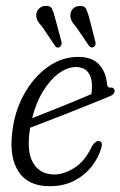

<svg xmlns="http://www.w3.org/2000/svg" viewBox="-20 -635 416 663"><path d="M329 -121.5Q319.5 -89.5 296.2 -59.8Q273 -30 236.5 -11Q200 8 151 8Q78.5 8 45.5 -40.2Q12.5 -88.5 21.5 -172Q29 -247.5 62.2 -308Q95.5 -368.5 144.5 -403.5Q193.5 -438.5 249.5 -438.5Q298.5 -438.5 322.5 -412Q346.5 -385.5 349.5 -344.5Q351 -332.5 359.5 -332.5Q372 -334.5 375.5 -324.5Q379 -310 355.5 -301Q327.5 -289.5 290.2 -274.5Q253 -259.5 214.2 -244.2Q175.5 -229 141.2 -215.8Q107 -202.5 84 -194Q82.5 -184.5 81.5 -175Q73 -104 97 -68.2Q121 -32.5 168 -32.5Q200 -32.5 236.8 -55.2Q273.5 -78 298 -131Q310.5 -149.5 321.5 -148Q337 -146 329 -121.5ZM242 -403.5Q212.5 -403.5 182.8 -381.5Q153 -359.5 128.5 -319.8Q104 -280 91 -227Q117 -237 153 -251.5Q189 -266 226.8 -281.2Q264.5 -296.5 295.5 -310Q297.5 -322 297.5 -339.5Q297.5 -369 283.5 -386.2Q269.5 -403.5 242 -403.5ZM170.5 -572 192 -492Q195.5 -480 186.5 -473Q177.5 -467 170.5 -476L125.5 -543Q115 -554 110 -563Q105 -572 105 -583.5Q106 -596.5 114.5 -605Q123 -613.5 134.5 -614.5Q153.5 -616.5 159.5 -604.5Q165.5 -592.5 170.5 -572ZM288.5 -572 309 -492Q312.5 -479.5 304.5 -473.5Q295 -467.5 288 -476L242.5 -542.5Q222 -563.5 223 -583Q223.5 -596 231.8 -604.8Q240 -613.5 252 -614Q271 -616.5 277 -604.8Q283 -593 288.5 -572Z"/></svg>

Font: Fraunces 144pt S100 Light
Style: Italic
Weight: 300
Italic angle: -16°
Version: Version 1.000; ttfautohint (v1.8.3)